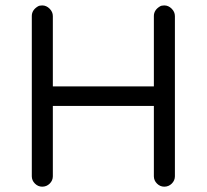

<svg xmlns="http://www.w3.org/2000/svg" viewBox="-20 -702 777 722"><path d="M178.7 -39.1V-303.7H558.6V-39.1Q558.6 -23.4 570.3 -11.7Q582 0 597.7 0Q614.3 0 626 -11.7Q637.7 -23.4 637.7 -39.1V-641.6Q637.7 -657.2 625.5 -669.4Q613.3 -681.6 597.7 -681.6Q586.9 -681.6 581.1 -677.7Q558.6 -664.1 558.6 -641.6V-377H178.7V-641.6Q178.7 -657.2 166.5 -669.4Q154.3 -681.6 138.7 -681.6Q127.9 -681.6 122.1 -677.7Q99.6 -664.1 99.6 -641.6V-39.1Q99.6 -23.4 111.3 -11.7Q123 0 138.7 0Q155.3 0 167 -11.7Q178.7 -23.4 178.7 -39.1Z"/></svg>

Font: FakePearl
Style: Light
Weight: 350
Version: Version 1.2